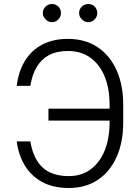

<svg xmlns="http://www.w3.org/2000/svg" viewBox="-20 -932 701 962"><path d="M190.3 -20.6Q136.4 -50.4 104.6 -102.5Q72.8 -154.5 63.9 -223.4H132.1Q146.3 -137.1 192.8 -93.4Q239.3 -49.7 325.3 -49.7Q388.8 -49.7 434.8 -84Q480.8 -118.3 505 -179.2Q529.1 -240.1 529.1 -318.5V-327.8H222.7V-387.4H529.1V-407.3Q529.1 -487.9 504.3 -548.8Q479.4 -609.7 432.5 -643.1Q385.7 -676.5 321 -676.5Q264.6 -676.5 225.5 -655.9Q150.2 -615.8 132.1 -501.8H63.9Q72.4 -573.9 104.8 -626.8Q137.1 -679.7 191.6 -708.5Q246.1 -737.2 320 -737.2Q407 -737.2 469.1 -695.7Q530.9 -654.1 564.1 -580.1Q597.3 -506 597.3 -409.1V-317.1Q597.3 -220.2 564.6 -146.3Q531.2 -71.4 470 -30.7Q408.7 9.9 325.6 9.9Q245.4 9.9 190.3 -20.6ZM240.1 -911.9Q259.6 -911.9 272.5 -899Q285.5 -886 285.5 -866.5Q285.5 -854.4 279.5 -843.9Q273.4 -833.5 263.1 -827.2Q252.8 -821 240.1 -821Q228.3 -821 217.9 -827.4Q207.4 -833.8 201 -844.3Q194.6 -854.8 194.6 -866.5Q194.6 -879.3 200.8 -889.6Q207 -899.9 217.5 -905.9Q228 -911.9 240.1 -911.9ZM421.9 -911.9Q441.4 -911.9 454.4 -899Q467.3 -886 467.3 -866.5Q467.3 -854.4 461.3 -843.9Q455.3 -833.5 445 -827.2Q434.7 -821 421.9 -821Q410.2 -821 399.7 -827.4Q389.2 -833.8 382.8 -844.3Q376.4 -854.8 376.4 -866.5Q376.4 -879.3 382.6 -889.6Q388.8 -899.9 399.3 -905.9Q409.8 -911.9 421.9 -911.9Z"/></svg>

Font: DeltaSans Light
Style: Regular
Weight: 300
Designer: Rasmus Andersson
Foundry: rsms
Version: Version 3.012